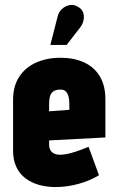

<svg xmlns="http://www.w3.org/2000/svg" viewBox="-20 -745 466 778"><path d="M305 -634Q315 -647 318.5 -663Q322 -679 317 -694Q312 -709 295 -718Q278 -728 260.5 -724Q243 -720 230.5 -708Q218 -696 214 -680L184 -563H250ZM179 -158V-176L407 -188V-343Q407 -399 384 -436.5Q361 -474 320 -492.5Q279 -511 225 -511Q171 -511 127.5 -492Q84 -473 58.5 -435Q33 -397 33 -340V-135Q33 -97 46 -69Q59 -41 82.5 -23Q106 -5 137.5 4Q169 13 205 13Q252 13 298.5 0Q345 -13 381 -35L339 -150Q313 -139 280 -128.5Q247 -118 223 -118Q212 -118 203.5 -121Q195 -124 190 -129Q185 -134 182 -141.5Q179 -149 179 -158ZM261 -323V-300L179 -294V-324Q179 -342 182.5 -354.5Q186 -367 195 -374Q204 -381 222 -382Q238 -383 246.5 -374.5Q255 -366 258 -352.5Q261 -339 261 -323Z"/></svg>

Font: Advent Pro ExtraBold
Style: Regular
Weight: 800
Designer: VivaRado, Andreas Kalpakidis
Foundry: VivaRado, Andreas Kalpakidis
Version: Version 3.000